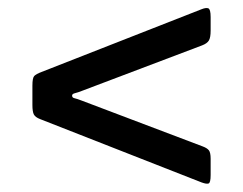

<svg xmlns="http://www.w3.org/2000/svg" viewBox="-20 -624 600 474"><path d="M183.5 -375Q170 -380.2 164 -381.5Q158 -382.7 158 -388Q158 -392.3 164.9 -393.9Q171.8 -395.5 184 -400.3L479 -512Q491.2 -516.7 495.6 -523.9Q500 -531 500 -548.7V-582Q500 -601 494.4 -603.4Q488.7 -605.8 476.5 -600.8L82.5 -446.3Q69.3 -441.3 64.6 -436.5Q60 -431.8 60 -412.5V-365Q60 -348.2 63.6 -341.4Q67.3 -334.5 79 -330L477.5 -173.7Q489.8 -169.2 494.9 -171Q500 -172.7 500 -192V-232Q500 -247.5 495.6 -253Q491.2 -258.5 480.5 -262.5Z"/></svg>

Font: Besley
Style: Regular
Weight: 400
Designer: Owen Earl
Foundry: indestructible type*
Version: Version 4.000